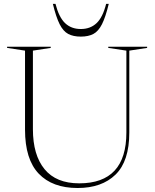

<svg xmlns="http://www.w3.org/2000/svg" viewBox="-20 -955 794 986"><path d="M629 -274.5V-695L536 -709V-715H735.5V-709L644 -695V-274.5Q644 -127 573.2 -58.2Q502.5 10.5 378.5 10.5Q249 10.5 178.8 -63.2Q108.5 -137 108.5 -289V-695L16.5 -709V-715H240.5V-709L149 -695V-291.5Q149 -159 208.8 -86.2Q268.5 -13.5 387 -13.5Q629 -13.5 629 -274.5ZM395 -806Q444 -806 476 -836.2Q508 -866.5 525 -935H538.5Q522 -867 503.8 -830.8Q485.5 -794.5 459.8 -780.8Q434 -767 395 -767Q356 -767 330.2 -780.8Q304.5 -794.5 286.2 -830.8Q268 -867 251.5 -935H265Q282.5 -866.5 314.2 -836.2Q346 -806 395 -806Z"/></svg>

Font: Newsreader Display ExtraLight
Style: Regular
Weight: 275
Designer: Hugues Gentile
Foundry: Production Type
Version: Version 1.002